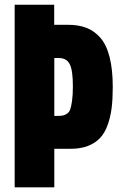

<svg xmlns="http://www.w3.org/2000/svg" viewBox="-20 -798 515 818"><path d="M42.5 0V-777.8H210.9V-692.4H269.5Q314.5 -692.4 348.1 -679.4Q381.8 -666.5 407.7 -637Q433.6 -607.4 447 -554.7Q460.4 -502 460.4 -427.2Q460.4 -376.5 455.6 -337.6Q450.7 -298.8 438.5 -265.1Q426.3 -231.4 406.2 -210Q386.2 -188.5 354.7 -176.3Q323.2 -164.1 281.2 -164.1H211.4V0ZM211.4 -550.8V-304.2H221.2Q237.8 -304.2 245.8 -305.4Q253.9 -306.6 264.4 -313Q274.9 -319.3 279.3 -332.3Q283.7 -345.2 287.1 -369.4Q290.5 -393.6 290.5 -430.2Q290.5 -498.5 277.1 -524.7Q263.7 -550.8 230.5 -550.8Z"/></svg>

Font: Anton
Style: Regular
Weight: 400
Foundry: vernon adams
Version: Version 1.000